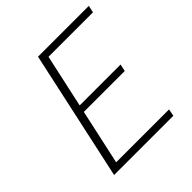

<svg xmlns="http://www.w3.org/2000/svg" viewBox="-179 -788 919 919"><g transform="rotate(-45 280.5 -329.0)"><path d="M475 0H74L217 -658H561L553 -622H252L124 -36H482ZM158 -316 166 -352H470L462 -316Z"/></g></svg>

Font: Ysabeau ExtraLight
Style: Italic
Weight: 250
Italic angle: -12°
Version: Version 2.000;gftools[0.9.27.dev2+g8671c4b]